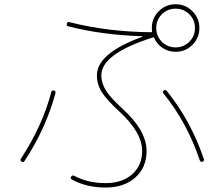

<svg xmlns="http://www.w3.org/2000/svg" viewBox="-20 -840 1040 891"><path d="M858.4 -773.9Q832 -799.8 794.9 -799.8Q757.8 -799.8 731.4 -773.9Q705.1 -748 705.1 -710Q705.1 -671.9 731.4 -646Q757.8 -620.1 794.9 -620.1Q832 -620.1 858.4 -646Q884.8 -671.9 884.8 -710Q884.8 -748 858.4 -773.9ZM296.9 -717.8Q288.1 -719.7 290 -730.5Q292 -739.3 301.8 -737.3Q477.5 -692.4 681.6 -690.4Q685.5 -690.4 685.5 -695.3Q684.6 -700.2 684.6 -710Q684.6 -755.9 716.8 -788.1Q749 -820.3 794.9 -820.3Q840.8 -820.3 873 -788.1Q905.3 -755.9 905.3 -710Q905.3 -664.1 873 -631.8Q840.8 -599.6 794.9 -599.6Q761.7 -599.6 734.9 -617.2Q708 -634.8 695.3 -664.1Q693.4 -668 689.5 -666Q450.2 -590.8 450.2 -490.2Q450.2 -456.1 470.2 -422.4Q490.2 -388.7 546.9 -336.9Q660.2 -234.4 660.2 -139.6Q660.2 -62.5 607.9 -16.1Q555.7 30.3 469.7 30.3Q381.8 30.3 313.5 -6.8Q305.7 -11.7 309.6 -19.5Q314.5 -28.3 324.2 -24.4Q387.7 9.8 469.7 9.8Q546.9 9.8 593.3 -31.2Q639.6 -72.3 639.6 -139.6Q639.6 -225.6 533.2 -323.2Q475.6 -376 452.6 -412.1Q429.7 -448.2 429.7 -490.2Q429.7 -592.8 639.6 -668.9Q641.6 -668.9 641.6 -670.9Q641.6 -671.9 639.6 -671.9Q453.1 -677.7 296.9 -717.8ZM740.2 -419.9Q746.1 -425.8 753.9 -418Q865.2 -281.2 925.8 -102.5Q929.7 -93.8 919.9 -89.8Q911.1 -85.9 907.2 -95.7Q848.6 -270.5 739.3 -405.3Q732.4 -412.1 740.2 -419.9ZM93.8 -92.8Q88.9 -85 80.1 -89.8Q72.3 -94.7 77.1 -103.5Q176.8 -255.9 217.8 -412.1Q219.7 -421.9 230.5 -419.9Q239.3 -418.9 237.3 -407.2Q192.4 -242.2 93.8 -92.8Z"/></svg>

Font: Rounded-L Mgen+ 2m thin
Style: Regular
Weight: 100
Designer: [Source Han Sans]
Ryoko NISHIZUKA  (kana & ideographs); Paul D. Hunt (Latin, Greek & Cyrillic); Wenlong ZHANG  (bopomofo
Version: Version 1.059.20150602